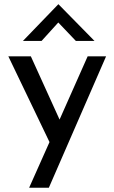

<svg xmlns="http://www.w3.org/2000/svg" viewBox="-20 -677 534 896"><path d="M475 -414 208 199H116L211 -14L19 -414H124L258 -119L389 -414ZM334 -486 252 -572 174 -486H87L252 -657H253L421 -486Z"/></svg>

Font: Josefin Sans
Style: Regular
Weight: 400
Designer: Santiago Orozco
Foundry: Typemade
Version: Version 2.000